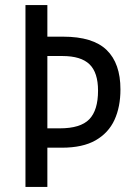

<svg xmlns="http://www.w3.org/2000/svg" viewBox="-20 -734 527 754"><path d="M453 -383Q453 -314 429.5 -263Q406 -212 355.5 -183Q305 -154 223 -154H166V0H80V-714H166V-590H228Q345 -590 399 -537.5Q453 -485 453 -383ZM215 -230Q296 -230 330.5 -265.5Q365 -301 365 -378Q365 -449 331.5 -481.5Q298 -514 225 -514H166V-230Z"/></svg>

Font: Noto Sans Malayalam Condensed
Style: Regular
Weight: 400
Width: 3
Designer: Jelle Bosma - Monotype Design Team
Foundry: Monotype Imaging Inc.
Version: Version 2.104; ttfautohint (v1.8.4.7-5d5b)